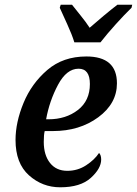

<svg xmlns="http://www.w3.org/2000/svg" viewBox="-20 -786 582 816"><path d="M236 10Q322 10 366 -30Q410 -70 410 -108Q410 -127 401 -136Q382 -107 346 -83.5Q310 -60 266 -60Q219 -60 192.5 -93.5Q166 -127 166 -183Q166 -214 170 -229H205Q318 -229 397.5 -287.5Q477 -346 477 -432Q477 -546 347 -546Q248 -546 181 -488.5Q114 -431 80 -348.5Q46 -266 46 -191Q46 -92 103 -41Q160 10 236 10ZM176 -279Q190 -357 226.5 -425.5Q263 -494 314 -494Q362 -494 362 -429Q362 -358 311 -318.5Q260 -279 186 -279ZM296 -606H407Q435 -642 472.5 -683.5Q510 -725 539 -753L542 -766H479Q453 -746 420 -718.5Q387 -691 361 -668Q344 -694 323.5 -719Q303 -744 286 -766H238L234 -753Q246 -726 266 -682.5Q286 -639 296 -606Z"/></svg>

Font: Noto Serif SemiCondensed Semi
Style: Italic
Weight: 600
Width: 4
Italic angle: -12°
Designer: Monotype Design Team
Foundry: Monotype Imaging Inc.
Version: Version 1.901